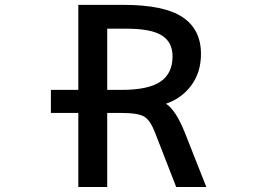

<svg xmlns="http://www.w3.org/2000/svg" viewBox="-20 -751 1040 772"><path d="M294.9 -296.9H184.6V-389.6H294.9V-731.4H477.5Q639.6 -731.4 713.9 -682.1Q788.1 -632.8 788.1 -534.2Q788.1 -459 748 -406.2Q710 -355.5 647.5 -334Q687.5 -307.6 723.6 -216.8L809.6 1H688.5L604.5 -214.8Q585 -266.6 560.5 -281.7Q536.1 -296.9 467.8 -296.9H411.1V1H294.9ZM487.3 -635.7H411.1V-389.6H467.8Q577.1 -389.6 625.5 -422.9Q673.8 -456.1 673.8 -524.4Q673.8 -581.1 630.9 -608.4Q587.9 -635.7 487.3 -635.7Z"/></svg>

Font: GenEi Gothic M SemiBold
Style: Regular
Weight: 500
Designer: o_tamon (Modified); [Source Han Sans]
Ryoko NISHIZUKA  (kana & ideographs); Paul D. Hunt (Latin, Greek & Cyrillic); Wenl
Version: Version 1.1a;Original Version 1.004